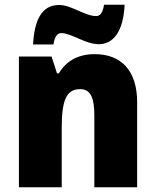

<svg xmlns="http://www.w3.org/2000/svg" viewBox="-20 -792 658 812"><path d="M120 -604H206C212 -644 227 -652 239 -652C282 -652 341 -605 398 -605C457 -605 502 -656 507 -772H420C414 -734 401 -724 387 -724C339 -724 282 -771 230 -771C155 -771 125 -704 120 -604ZM381 -563C310 -563 260 -534 229 -482H221L198 -553H60V0H241V-246C241 -362 257 -415 319 -415C364 -415 379 -377 379 -304V0H560V-360C560 -497 489 -563 381 -563Z"/></svg>

Font: Noto Sans Georgian SemiCondensed Black
Style: Regular
Weight: 900
Width: 4
Designer: Monotype Design Team, Akaki Razmadze
Foundry: Google LLC
Version: Version 2.005